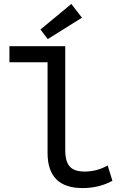

<svg xmlns="http://www.w3.org/2000/svg" viewBox="-20 -945 620 977"><path d="M400 12Q222 12 222 -167V-628H28V-710H312V-181Q312 -123 335 -97.5Q358 -72 411 -72Q473 -72 528 -103L552 -25Q484 12 400 12ZM223 -746 186 -795 343 -925 397 -855Z"/></svg>

Font: Sometype Mono Medium
Style: Regular
Weight: 500
Monospace: yes
Designer: Ryoichi Tsunekawa
Foundry: Dharma Type
Version: Version 1.000; ttfautohint (v1.8.3)